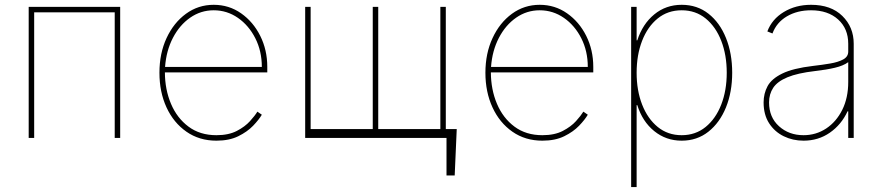

<svg xmlns="http://www.w3.org/2000/svg" viewBox="-20 -574 3672 799"><path d="M99.4 0V-545.5H480.1V0H457.4V-522.7H122.2V0Z M880.7 11.4Q809.3 11.4 755.9 -25.9Q702.4 -63.2 672.9 -127.1Q643.5 -191.1 643.5 -271.3Q643.5 -351.6 673.1 -415.5Q702.8 -479.4 753.9 -516.7Q805 -554 869.3 -554Q932.9 -554 983.3 -518.6Q1033.7 -483.3 1063 -424.7Q1092.3 -366.1 1092.3 -295.5V-272.7H666.2Q666.5 -201.3 691.6 -142Q716.6 -82.7 764.4 -47.1Q812.1 -11.4 880.7 -11.4Q931.1 -11.4 965.4 -29.1Q999.6 -46.9 1020.4 -70Q1041.2 -93 1051.1 -109.4L1069.6 -96.6Q1057.5 -76 1033.4 -50.8Q1009.2 -25.6 971.6 -7.1Q933.9 11.4 880.7 11.4ZM666.9 -295.5H1069.6Q1069.6 -361.2 1042.6 -414.6Q1015.6 -468 970.2 -499.6Q924.7 -531.2 869.3 -531.2Q815.7 -531.2 771.5 -500.5Q727.3 -469.8 699.6 -416.5Q671.9 -363.3 666.9 -295.5Z M1880.7 -36.9 1872.2 156.2H1838.1V0H1250V-545.5H1272.7V-36.9H1531.2V-545.5H1554V-36.9H1812.5V-545.5H1835.2V-36.9Z M2237.2 11.4Q2165.8 11.4 2112.4 -25.9Q2058.9 -63.2 2029.5 -127.1Q2000 -191.1 2000 -271.3Q2000 -351.6 2029.7 -415.5Q2059.3 -479.4 2110.4 -516.7Q2161.6 -554 2225.9 -554Q2289.4 -554 2339.8 -518.6Q2390.3 -483.3 2419.6 -424.7Q2448.9 -366.1 2448.9 -295.5V-272.7H2022.7Q2023.1 -201.3 2048.1 -142Q2073.2 -82.7 2120.9 -47.1Q2168.7 -11.4 2237.2 -11.4Q2287.6 -11.4 2321.9 -29.1Q2356.2 -46.9 2377 -70Q2397.7 -93 2407.7 -109.4L2426.1 -96.6Q2414.1 -76 2389.9 -50.8Q2365.8 -25.6 2328.1 -7.1Q2290.5 11.4 2237.2 11.4ZM2023.4 -295.5H2426.1Q2426.1 -361.2 2399.1 -414.6Q2372.2 -468 2326.7 -499.6Q2281.2 -531.2 2225.9 -531.2Q2172.2 -531.2 2128 -500.5Q2083.8 -469.8 2056.1 -416.5Q2028.4 -363.3 2023.4 -295.5Z M2606.5 204.5V-545.5H2629.3V-406.2H2632.1Q2654.1 -474.1 2702.6 -514Q2751.1 -554 2816.8 -554Q2881.4 -554 2928.4 -516.9Q2975.5 -479.8 3001.2 -415.8Q3027 -351.9 3027 -271.3Q3027 -191.1 3001.1 -127.1Q2975.1 -63.2 2927.9 -25.9Q2880.7 11.4 2816.8 11.4Q2751.8 11.4 2702.6 -28.4Q2653.4 -68.2 2632.1 -136.4H2629.3V204.5ZM2629.3 -271.3Q2629.3 -197.4 2652.2 -138.7Q2675.1 -79.9 2717.2 -45.6Q2759.2 -11.4 2816.8 -11.4Q2874.3 -11.4 2916.4 -45.6Q2958.5 -79.9 2981.4 -138.7Q3004.3 -197.4 3004.3 -271.3Q3004.3 -345.2 2981.5 -403.9Q2958.8 -462.7 2916.7 -497Q2874.6 -531.2 2816.8 -531.2Q2758.9 -531.2 2716.8 -497Q2674.7 -462.7 2652 -403.9Q2629.3 -345.2 2629.3 -271.3Z M3323.9 11.4Q3279.1 11.4 3241.3 -7.1Q3203.5 -25.6 3180.6 -61.1Q3157.7 -96.6 3157.7 -147.7Q3157.7 -184.7 3174.2 -215.4Q3190.7 -246.1 3235.3 -267.9Q3279.8 -289.8 3363.6 -299.7Q3401.3 -304 3434.7 -309.7Q3468 -315.3 3489 -326.7Q3509.9 -338.1 3509.9 -359.4V-392Q3509.9 -454.9 3467.7 -493.1Q3425.4 -531.2 3355.1 -531.2Q3297.6 -531.2 3254.6 -505.9Q3211.6 -480.5 3194.6 -434.7L3173.3 -443.2Q3192.5 -494.3 3241.8 -524.1Q3291.2 -554 3355.1 -554Q3438.2 -554 3485.4 -507.6Q3532.7 -461.3 3532.7 -392V0H3509.9V-110.8H3507.1Q3481.5 -55.4 3433.6 -22Q3385.7 11.4 3323.9 11.4ZM3323.9 -11.4Q3375.7 -11.4 3418 -39.2Q3460.2 -67.1 3485.1 -117Q3509.9 -166.9 3509.9 -233V-315.3Q3489.7 -300.4 3454.4 -292.1Q3419 -283.7 3372.2 -278.4Q3299 -269.9 3257.1 -252.5Q3215.2 -235.1 3197.8 -208.8Q3180.4 -182.5 3180.4 -147.7Q3180.4 -85.9 3221.8 -48.7Q3263.1 -11.4 3323.9 -11.4Z"/></svg>

Font: Inter UI Thin
Style: Regular
Weight: 100
Designer: Rasmus Andersson
Foundry: rsms
Version: 3.2;8d6f07862